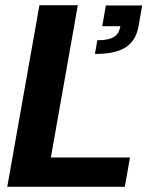

<svg xmlns="http://www.w3.org/2000/svg" viewBox="-20 -720 593 740"><path d="M8 0H461L481 -113H176L280 -700H132ZM346 -512C457 -512 501 -549 514 -619L528 -699H388L374 -619H444C438 -588 424 -565 355 -565Z"/></svg>

Font: Uncut Sans
Style: Bold Italic
Weight: 700
Italic angle: -10°
Designer: Kasper Nordkvist
Foundry: Uncut Type
Version: Version 1.111;FEAKit 1.0